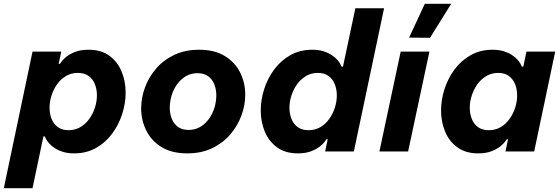

<svg xmlns="http://www.w3.org/2000/svg" viewBox="-47 -804 2971 1019"><path d="M125.6 195H-26.8L125.6 -530H278L264.4 -465.2H271.2Q271.2 -465.2 279.2 -476.7Q287.2 -488.2 305 -502.6Q322.8 -517 351.8 -528.5Q380.8 -540 422.8 -540Q490 -540 533.4 -508.2Q576.8 -476.4 598.3 -424.6Q619.8 -372.8 619.8 -312.6Q619.8 -256 601.6 -199.1Q583.4 -142.2 548.3 -94.7Q513.2 -47.2 462.4 -18.6Q411.6 10 346.6 10Q312.8 10 287.8 2.3Q262.8 -5.4 245.3 -16.8Q227.8 -28.2 216.2 -40.6Q204.6 -53 198.6 -63.9Q192.6 -74.8 190.6 -80H183.4ZM216 -232.4Q216 -200.4 226.7 -173.2Q237.4 -146 259.8 -129.5Q282.2 -113 317 -113Q352.4 -113 380.3 -129.8Q408.2 -146.6 427.5 -173.9Q446.8 -201.2 457.1 -233.7Q467.4 -266.2 467.4 -298.2Q467.4 -330.2 456.7 -357.2Q446 -384.2 423.6 -400.6Q401.2 -417 366 -417Q331.2 -417 303.2 -400.5Q275.2 -384 255.9 -356.7Q236.6 -329.4 226.3 -296.9Q216 -264.4 216 -232.4Z M947.2 10Q863.6 10 809.4 -24Q755.2 -58 728.7 -112.6Q702.2 -167.2 702.2 -229Q702.2 -284.4 722.3 -339.4Q742.4 -394.4 781.4 -439.9Q820.4 -485.4 877.9 -512.7Q935.4 -540 1009.6 -540Q1093 -540 1147.3 -506Q1201.6 -472 1228.1 -417.9Q1254.6 -363.8 1254.6 -301Q1254.6 -245.6 1234.2 -190.6Q1213.8 -135.6 1174.8 -90.1Q1135.8 -44.6 1078.6 -17.3Q1021.4 10 947.2 10ZM953.8 -114.4Q988.4 -114.4 1015.4 -130.3Q1042.4 -146.2 1061.7 -172.7Q1081 -199.2 1091 -232Q1101 -264.8 1101 -298.2Q1101 -330.2 1090.3 -356.7Q1079.6 -383.2 1057.8 -399.4Q1036 -415.6 1001.2 -415.6Q966.6 -415.6 939.6 -399.7Q912.6 -383.8 893.3 -357.3Q874 -330.8 864 -298.2Q854 -265.6 854 -231.8Q854 -200.8 864.7 -173.8Q875.4 -146.8 897.5 -130.6Q919.6 -114.4 953.8 -114.4Z M1533.8 10Q1467.6 10 1423.7 -21.8Q1379.8 -53.6 1358.3 -105.6Q1336.8 -157.6 1336.8 -217.4Q1336.8 -274 1355 -330.9Q1373.2 -387.8 1408.3 -435.3Q1443.4 -482.8 1494.4 -511.4Q1545.4 -540 1610 -540Q1643.8 -540 1668.8 -532.3Q1693.8 -524.6 1711.3 -513.2Q1728.8 -501.8 1740.4 -489.4Q1752 -477 1758 -466.1Q1764 -455.2 1766 -450H1773.2L1839 -760H1991.4L1831 0H1678.6L1692.2 -64.8H1685.4Q1685.4 -64.8 1677.4 -53.3Q1669.4 -41.8 1651.6 -27.4Q1633.8 -13 1604.8 -1.5Q1575.8 10 1533.8 10ZM1590.6 -113Q1626 -113 1653.7 -129.5Q1681.4 -146 1700.7 -173.3Q1720 -200.6 1730.3 -233.1Q1740.6 -265.6 1740.6 -297.6Q1740.6 -329.6 1729.9 -356.8Q1719.2 -384 1697 -400.5Q1674.8 -417 1639.6 -417Q1604.8 -417 1576.6 -400.2Q1548.4 -383.4 1529.1 -356.1Q1509.8 -328.8 1499.5 -296.3Q1489.2 -263.8 1489.2 -231.8Q1489.2 -200.2 1499.9 -173Q1510.6 -145.8 1533 -129.4Q1555.4 -113 1590.6 -113Z M2119 0H1966.6L2079.6 -530H2232ZM2347.6 -783.8 2235.2 -603.4 2124.2 -604.4 2207.6 -783.8Z M2567 -540Q2600.8 -540 2625.8 -532.3Q2650.8 -524.6 2668.3 -513.2Q2685.8 -501.8 2697.4 -489.4Q2709 -477 2715 -466.1Q2721 -455.2 2723 -450H2730.2L2747.2 -530H2899.6L2788 0H2635.6L2649.2 -64.8H2642.4Q2642.4 -64.8 2634.4 -53.3Q2626.4 -41.8 2608.6 -27.4Q2590.8 -13 2561.8 -1.5Q2532.8 10 2490.8 10Q2424.6 10 2380.7 -21.8Q2336.8 -53.6 2315.3 -105.6Q2293.8 -157.6 2293.8 -217.4Q2293.8 -274 2312 -330.9Q2330.2 -387.8 2365.3 -435.3Q2400.4 -482.8 2451.4 -511.4Q2502.4 -540 2567 -540ZM2596.6 -417Q2561.8 -417 2533.6 -400.2Q2505.4 -383.4 2486.1 -356.1Q2466.8 -328.8 2456.5 -296.3Q2446.2 -263.8 2446.2 -231.8Q2446.2 -200.2 2456.9 -173Q2467.6 -145.8 2490 -129.4Q2512.4 -113 2547.6 -113Q2583 -113 2610.7 -129.5Q2638.4 -146 2657.7 -173.3Q2677 -200.6 2687.3 -233.1Q2697.6 -265.6 2697.6 -297.6Q2697.6 -329.6 2686.9 -356.8Q2676.2 -384 2654 -400.5Q2631.8 -417 2596.6 -417Z"/></svg>

Font: Be Vietnam Pro Variable Thin
Style: Italic
Weight: 100
Italic angle: -12°
Designer: Lam Bao, Tony Le, Vietanh Nguyen
Foundry: Yellow Type Foundry
Version: Version 1.002